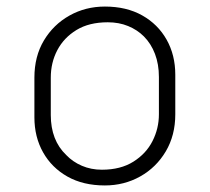

<svg xmlns="http://www.w3.org/2000/svg" viewBox="-20 -556 640 586"><path d="M300 -536Q366 -536 414 -509Q462 -482 488.5 -435Q515 -388 515 -328V-207Q515 -143 486 -94Q457 -45 408 -17.5Q359 10 300 10Q234 10 186 -17Q138 -44 111.5 -91Q85 -138 85 -198V-319Q85 -384 114 -432.5Q143 -481 192 -508.5Q241 -536 300 -536ZM309 -488Q252 -488 213.5 -464.5Q175 -441 155 -403Q135 -365 135 -319V-205Q135 -128 182 -83Q202 -62 230 -50Q258 -38 291 -38Q348 -38 387 -62.5Q426 -87 445.5 -125.5Q465 -164 465 -207V-321Q465 -360 453 -391.5Q441 -423 419 -445Q399 -465 371 -476.5Q343 -488 309 -488Z"/></svg>

Font: Recursive Mn Lnr St Lt
Style: Regular
Weight: 300
Monospace: yes
Version: Version 1.079;hotconv 1.0.112;makeotfexe 2.5.65598; ttfautoh